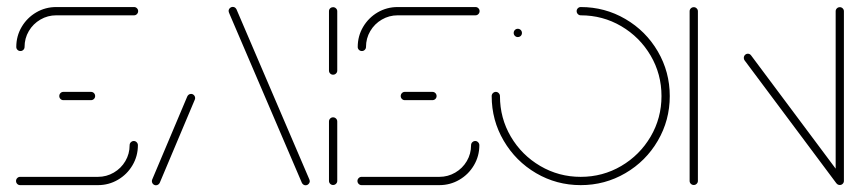

<svg xmlns="http://www.w3.org/2000/svg" viewBox="-20 -539 2510 559"><path d="M369.6 -128.5Q374.4 -128.5 378 -124.8Q381.5 -121.1 381.5 -116.3Q381.5 -84.4 365.7 -57.8Q350 -31.1 323.3 -15.6Q296.7 0 265.2 0H38.5Q33.7 0 30.2 -3.5Q26.7 -7 26.7 -12.2Q26.7 -17 30.2 -20.6Q33.7 -24.1 38.5 -24.1H265.2Q290 -24.1 311.3 -36.5Q332.6 -48.9 345 -70Q357.4 -91.1 357.4 -116.3Q357.4 -121.5 361.1 -125Q364.8 -128.5 369.6 -128.5ZM257 -259.3Q257 -254.4 253.5 -250.9Q250 -247.4 244.8 -247.4H164.4Q159.6 -247.4 156.1 -250.9Q152.6 -254.4 152.6 -259.3Q152.6 -264.4 156.1 -268Q159.6 -271.5 164.4 -271.5H244.8Q250 -271.5 253.5 -268Q257 -264.4 257 -259.3ZM39.6 -390.4Q34.4 -390.4 30.9 -393.9Q27.4 -397.4 27.4 -402.2Q27.4 -434.1 43.1 -460.7Q58.9 -487.4 85.6 -503Q112.2 -518.5 143.7 -518.5H370.4Q375.2 -518.5 378.7 -515Q382.2 -511.5 382.2 -506.7Q382.2 -501.5 378.7 -498Q375.2 -494.4 370.4 -494.4H143.7Q118.9 -494.4 97.6 -482Q76.3 -469.6 63.9 -448.5Q51.5 -427.4 51.5 -402.2Q51.5 -397.4 48 -393.9Q44.4 -390.4 39.6 -390.4Z M434.1 0.4Q429.3 0.4 425.7 -3.1Q422.2 -6.7 422.2 -11.9Q422.2 -14.4 423.3 -16.7L525.2 -258.1Q526.7 -261.5 529.6 -263.5Q532.6 -265.6 536.3 -265.6Q541.1 -265.6 544.6 -262Q548.1 -258.5 548.1 -253.3Q548.1 -250.7 547 -248.5L445.2 -7Q443.7 -3.7 440.7 -1.7Q437.8 0.4 434.1 0.4ZM881.9 -11.9Q881.9 -7 878.3 -3.3Q874.8 0.4 869.6 0.4Q865.9 0.4 863.1 -1.7Q860.4 -3.7 858.9 -6.7L649.3 -495.9Q645.6 -504.1 645.6 -506.7Q645.6 -511.9 649.3 -515.4Q653 -518.9 657.8 -518.9Q661.5 -518.9 664.3 -516.9Q667 -514.8 668.5 -511.9L878.1 -22.6Q881.9 -14.4 881.9 -11.9Z M949.6 -0.4Q944.8 -0.4 941.3 -3.9Q937.8 -7.4 937.8 -12.2V-185.2Q937.8 -190.4 941.3 -193.9Q944.8 -197.4 949.6 -197.4Q954.8 -197.4 958.3 -193.9Q961.9 -190.4 961.9 -185.2V-12.2Q961.9 -7.4 958.3 -3.9Q954.8 -0.4 949.6 -0.4ZM949.6 -321.5Q944.8 -321.5 941.3 -325Q937.8 -328.5 937.8 -333.3V-506.3Q937.8 -511.5 941.3 -514.8Q944.8 -518.1 949.6 -518.1Q954.8 -518.1 958.3 -514.6Q961.9 -511.1 961.9 -506.3V-333.3Q961.9 -328.5 958.3 -325Q954.8 -321.5 949.6 -321.5Z M1363.7 -128.5Q1368.5 -128.5 1372 -124.8Q1375.6 -121.1 1375.6 -116.3Q1375.6 -84.4 1359.8 -57.8Q1344.1 -31.1 1317.4 -15.6Q1290.7 0 1259.3 0H1032.6Q1027.8 0 1024.3 -3.5Q1020.7 -7 1020.7 -12.2Q1020.7 -17 1024.3 -20.6Q1027.8 -24.1 1032.6 -24.1H1259.3Q1284.1 -24.1 1305.4 -36.5Q1326.7 -48.9 1339.1 -70Q1351.5 -91.1 1351.5 -116.3Q1351.5 -121.5 1355.2 -125Q1358.9 -128.5 1363.7 -128.5ZM1251.1 -259.3Q1251.1 -254.4 1247.6 -250.9Q1244.1 -247.4 1238.9 -247.4H1158.5Q1153.7 -247.4 1150.2 -250.9Q1146.7 -254.4 1146.7 -259.3Q1146.7 -264.4 1150.2 -268Q1153.7 -271.5 1158.5 -271.5H1238.9Q1244.1 -271.5 1247.6 -268Q1251.1 -264.4 1251.1 -259.3ZM1033.7 -390.4Q1028.5 -390.4 1025 -393.9Q1021.5 -397.4 1021.5 -402.2Q1021.5 -434.1 1037.2 -460.7Q1053 -487.4 1079.6 -503Q1106.3 -518.5 1137.8 -518.5H1364.4Q1369.3 -518.5 1372.8 -515Q1376.3 -511.5 1376.3 -506.7Q1376.3 -501.5 1372.8 -498Q1369.3 -494.4 1364.4 -494.4H1137.8Q1113 -494.4 1091.7 -482Q1070.4 -469.6 1058 -448.5Q1045.6 -427.4 1045.6 -402.2Q1045.6 -397.4 1042 -393.9Q1038.5 -390.4 1033.7 -390.4Z M1475.6 -443Q1475.6 -448.1 1479.1 -451.7Q1482.6 -455.2 1487.4 -455.2Q1492.6 -455.2 1496.1 -451.7Q1499.6 -448.1 1499.6 -443Q1499.6 -437.8 1496.1 -434.4Q1492.6 -431.1 1487.4 -431.1Q1482.6 -431.1 1479.1 -434.6Q1475.6 -438.1 1475.6 -443ZM1658.9 -506.7Q1658.9 -511.5 1662.4 -515Q1665.9 -518.5 1670.7 -518.5Q1741.1 -518.5 1800.7 -483.7Q1860.4 -448.9 1895.2 -389.3Q1930 -329.6 1930 -259.3Q1930 -188.9 1895.2 -129.3Q1860.4 -69.6 1800.7 -34.8Q1741.1 0 1670.7 0Q1600.4 0 1540.9 -34.8Q1481.5 -69.6 1446.5 -129.3Q1411.5 -188.9 1411.5 -259.3Q1411.5 -264.4 1415.2 -268Q1418.9 -271.5 1423.7 -271.5Q1428.5 -271.5 1432 -267.8Q1435.6 -264.1 1435.6 -259.3Q1435.6 -195.2 1467.2 -141.3Q1498.9 -87.4 1553 -55.7Q1607 -24.1 1670.7 -24.1Q1734.8 -24.1 1788.7 -55.7Q1842.6 -87.4 1874.3 -141.3Q1905.9 -195.2 1905.9 -259.3Q1905.9 -323.3 1874.3 -377.2Q1842.6 -431.1 1788.7 -462.8Q1734.8 -494.4 1670.7 -494.4Q1665.9 -494.4 1662.4 -498Q1658.9 -501.5 1658.9 -506.7Z M2000 -0.4Q1994.8 -0.4 1991.3 -3.9Q1987.8 -7.4 1987.8 -12.2V-506.3Q1987.8 -511.1 1991.3 -514.6Q1994.8 -518.1 2000 -518.1Q2004.8 -518.1 2008.3 -514.6Q2011.9 -511.1 2011.9 -506.3V-12.2Q2011.9 -7.4 2008.3 -3.9Q2004.8 -0.4 2000 -0.4ZM2145.6 -370.4Q2145.6 -375.6 2149.1 -379.1Q2152.6 -382.6 2157.4 -382.6Q2163.3 -382.6 2167 -377.4L2434.4 -19.3L2415.2 -5.2L2147.8 -363.3Q2145.6 -366.3 2145.6 -370.4ZM2425.2 -0.4Q2420 -0.4 2416.5 -3.9Q2413 -7.4 2413 -12.2V-506.3Q2413 -511.1 2416.5 -514.6Q2420 -518.1 2425.2 -518.1Q2430 -518.1 2433.5 -514.6Q2437 -511.1 2437 -506.3V-12.2Q2437 -7.4 2433.5 -3.9Q2430 -0.4 2425.2 -0.4Z"/></svg>

Font: 26F Galaxy Sans Thin
Style: Regular
Weight: 100
Designer: C₂₉H₂₅N₃O₅
Version: Version 1.100